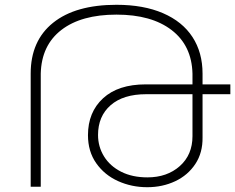

<svg xmlns="http://www.w3.org/2000/svg" viewBox="-20 -779 981 801"><path d="M825 -206Q826 -142 795 -95Q764 -48 711 -23Q658 2 594 2Q529 2 472.5 -23.5Q416 -49 381.5 -98Q347 -147 347 -215Q347 -311 410 -369Q473 -427 588 -427H783V-472Q780 -589 696 -653.5Q612 -718 466 -718Q319 -718 236 -654Q153 -590 150 -472V0H108V-472Q108 -609 201.5 -684Q295 -759 466 -759Q579 -759 660 -724Q741 -689 783 -624.5Q825 -560 825 -472V-427H941V-386H825ZM783 -386H590Q494 -386 441.5 -340Q389 -294 389 -216Q389 -167 414 -126.5Q439 -86 485.5 -62.5Q532 -39 595 -39Q677 -39 730 -86Q783 -133 783 -211Z"/></svg>

Font: Montserrat arm2 ExtraLight
Style: Regular
Weight: 275
Designer: Julieta Ulanovsky
Foundry: Julieta Ulanovsky
Version: Version 6.000